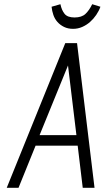

<svg xmlns="http://www.w3.org/2000/svg" viewBox="-20 -892 497 912"><path d="M12 0H68L149 -200H349L373 0H429L346 -687H290ZM168 -250 303 -581 343 -250ZM327 -755Q350 -755 370.5 -764Q391 -773 407.5 -787.5Q424 -802 437 -821Q450 -840 457 -860L418 -872Q404 -843 386 -826Q368 -809 334 -809Q301 -809 287 -826Q273 -843 267 -872L225 -860Q227 -840 233.5 -821Q240 -802 253 -787.5Q266 -773 284.5 -764Q303 -755 327 -755Z"/></svg>

Font: Secuela Light
Style: Italic
Weight: 300
Italic angle: -8°
Designer: Fernando Haro
Foundry: deFharo
Version: Version 1.708